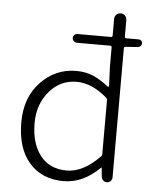

<svg xmlns="http://www.w3.org/2000/svg" viewBox="-56 -841 715 901"><g transform="rotate(5 302.0 -391.0)"><path d="M441.4 -117.2Q447.3 -122.1 447.3 -128.9V-383.8Q447.3 -390.6 441.4 -395.5Q370.1 -457 297.9 -457Q221.7 -457 169.9 -396.5Q118.2 -335.9 118.2 -247.1Q118.2 -151.4 162.6 -94.7Q207 -38.1 287.1 -38.1Q364.3 -38.1 441.4 -117.2ZM570.3 -680.7Q578.1 -680.7 583 -675.8Q587.9 -670.9 587.9 -663.6Q587.9 -656.2 583 -650.9Q578.1 -645.5 570.3 -644.5L512.7 -640.6Q504.9 -639.6 504.9 -632.8V-24.4Q504.9 -14.6 497.6 -7.3Q490.2 0 480.5 0Q469.7 0 462.4 -6.8Q455.1 -13.7 454.1 -24.4L450.2 -65.4Q450.2 -66.4 449.2 -66.4Q448.2 -66.4 447.3 -65.4Q368.2 12.7 277.3 12.7Q174.8 12.7 115.2 -55.2Q55.7 -123 55.7 -246.1Q55.7 -362.3 125 -435.1Q194.3 -507.8 292 -507.8Q335.9 -507.8 370.6 -493.2Q405.3 -478.5 445.3 -447.3Q447.3 -446.3 449.2 -447.3Q451.2 -448.2 451.2 -450.2L447.3 -540V-632.8Q447.3 -639.6 439.5 -639.6H282.2Q274.4 -639.6 268.1 -646Q261.7 -652.3 261.7 -660.6Q261.7 -668.9 268.1 -674.8Q274.4 -680.7 282.2 -680.7H439.5Q447.3 -680.7 447.3 -688.5V-765.6Q447.3 -778.3 455.6 -786.6Q463.9 -794.9 476.1 -794.9Q488.3 -794.9 496.6 -786.6Q504.9 -778.3 504.9 -765.6V-688.5Q504.9 -680.7 512.7 -680.7Z"/></g></svg>

Font: Gen Jyuu Gothic P Light
Style: Regular
Weight: 200
Designer: [Source Han Sans]
Ryoko NISHIZUKA  (kana & ideographs); Paul D. Hunt (Latin, Greek & Cyrillic); Wenlong ZHANG  (bopomofo
Version: Version 1.002.20150607